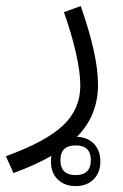

<svg xmlns="http://www.w3.org/2000/svg" viewBox="-107 -315 409 641"><path d="M145.5 141.6Q183.1 141.6 205.6 164.1Q228 186.5 228 224.1Q228 261.2 205.6 283.7Q183.1 306.2 145.5 306.2Q108.4 306.2 85.7 283.9Q63 261.7 63 224.1Q63 186.5 85.7 164.1Q108.4 141.6 145.5 141.6ZM145.5 170.4Q94.7 170.4 94.7 219.7Q94.7 269.5 145.5 269.5Q196.3 269.5 196.3 219.7Q196.3 170.4 145.5 170.4ZM106.4 -274.4 162.6 -294.9Q190.4 -215.3 205.3 -149.4Q220.2 -83.5 220.2 -31.7Q220.2 68.4 152.8 138.7Q85.4 209 -62 262.7L-87.4 206.5Q43.9 159.2 102.5 104.7Q161.1 50.3 161.1 -28.8Q161.1 -73.7 146.7 -137.5Q132.3 -201.2 106.4 -274.4Z"/></svg>

Font: Estedad-FD Light
Style: Regular
Weight: 300
Designer: Amin Abedi
Version: Version 7.3